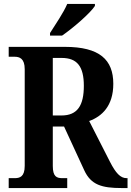

<svg xmlns="http://www.w3.org/2000/svg" viewBox="-20 -951 665 971"><path d="M233 -784V-771H294C351 -810 438 -886 460 -921V-931H320C301 -886 260 -827 233 -784ZM24 0H320V-50H296C267 -50 247 -57 247 -112V-311H304L406 -90C440 -16 495 0 595 0H625V-50H620C589 -50 565 -76 536 -133L431 -339C495 -362 553 -415 553 -527C553 -649 484 -714 308 -714H24V-664H54C78 -664 105 -656 105 -601V-112C105 -57 80 -50 54 -50H24ZM291 -367H247V-658H292C370 -658 404 -615 404 -517C404 -418 372 -367 291 -367Z"/></svg>

Font: Noto Serif Bengali Condensed
Style: Bold
Weight: 700
Width: 3
Designer: Juan Bruce, Universal Thirst, Indian Type Foundry and the Monotype Design Team.
Foundry: Monotype Imaging Inc.
Version: Version 2.003